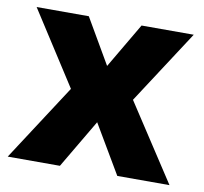

<svg xmlns="http://www.w3.org/2000/svg" viewBox="-66 -620 735 692"><g transform="rotate(10 301.0 -274.5)"><path d="M187 -280 14 -549H205L301 -384L398 -549H589L414 -280L597 0H406L301 -178L196 0H5Z"/></g></svg>

Font: Noto Sans Tamil ExtraBold
Style: Regular
Weight: 800
Designer: Jelle Bosma - Monotype Design Team
Foundry: Monotype Imaging Inc.
Version: Version 2.004; ttfautohint (v1.8.4.7-5d5b)